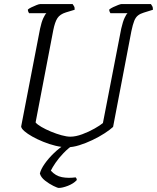

<svg xmlns="http://www.w3.org/2000/svg" viewBox="-20 -724 772 944"><path d="M311 0Q283 0 252.5 -7.5Q222 -15 192.5 -27Q163 -39 139 -52.5Q115 -66 100 -79Q85 -92 84 -102L177 -583Q184 -616 193 -635Q202 -654 208 -659H123Q122 -661 119.5 -665.5Q117 -670 117 -677Q122 -682 134.5 -688Q147 -694 159.5 -699Q172 -704 178 -704H337Q339 -701 343.5 -694Q348 -687 347 -676L304 -663Q275 -654 262.5 -635Q250 -616 242 -576L155 -122Q163 -112 183.5 -100Q204 -88 230.5 -77Q257 -66 282.5 -59Q308 -52 326 -52Q352 -52 384.5 -64Q417 -76 445 -92Q473 -108 486 -119L576 -583Q584 -618 592.5 -636Q601 -654 607 -659H523Q522 -661 519.5 -665.5Q517 -670 517 -677Q524 -683 536.5 -689Q549 -695 561 -699.5Q573 -704 577 -704H722Q724 -700 728 -694.5Q732 -689 732 -676L687 -662Q670 -657 658.5 -648Q647 -639 640 -621.5Q633 -604 626 -571L536 -100Q521 -86 494 -68.5Q467 -51 434.5 -35.5Q402 -20 370 -10Q338 0 311 0ZM269 200Q263 200 242.5 190Q222 180 201.5 164Q181 148 176 129Q181 108 199.5 81.5Q218 55 245 29Q272 3 300 -14H343Q316 4 292.5 28.5Q269 53 253 76.5Q237 100 230 115Q253 141 284.5 147Q316 153 352 148Q355 152 356.5 154.5Q358 157 357 162Q341 179 314 189.5Q287 200 269 200Z"/></svg>

Font: Texturina Medium 12pt Thin
Style: Italic
Weight: 250
Italic angle: -11°
Version: Version 1.002